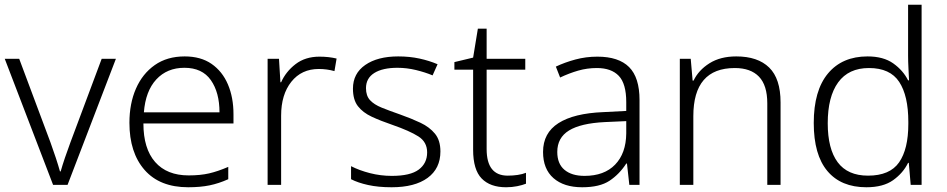

<svg xmlns="http://www.w3.org/2000/svg" viewBox="-20 -780 3995 810"><path d="M204 0 0 -532H61L193 -179Q205 -146 215.5 -114Q226 -82 233 -57H236Q243 -82 254 -114.5Q265 -147 277 -179L409 -532H469L265 0Z M759 -542Q827 -542 872.5 -510.5Q918 -479 941.5 -424Q965 -369 965 -298V-259H585Q585 -153 634.5 -96.5Q684 -40 776 -40Q825 -40 862 -48.5Q899 -57 943 -76V-24Q903 -6 864 2Q825 10 774 10Q654 10 590 -63Q526 -136 526 -262Q526 -343 553.5 -406Q581 -469 633 -505.5Q685 -542 759 -542ZM758 -494Q685 -494 639.5 -445Q594 -396 587 -306H906Q906 -390 869.5 -442Q833 -494 758 -494Z M1328 -541Q1367 -541 1400 -533L1391 -480Q1359 -489 1325 -489Q1252 -489 1209 -435Q1166 -381 1166 -292V0H1109V-532H1157L1163 -433H1166Q1186 -478 1227 -509.5Q1268 -541 1328 -541Z M1838 -141Q1838 -69 1784 -29.5Q1730 10 1632 10Q1576 10 1533 0.5Q1490 -9 1461 -24V-79Q1496 -61 1541 -49.5Q1586 -38 1633 -38Q1711 -38 1746.5 -64.5Q1782 -91 1782 -137Q1782 -181 1745 -204.5Q1708 -228 1636 -253Q1586 -270 1548.5 -287.5Q1511 -305 1490 -332Q1469 -359 1469 -406Q1469 -470 1521 -506Q1573 -542 1660 -542Q1708 -542 1749.5 -533Q1791 -524 1826 -509L1805 -462Q1774 -475 1735 -484.5Q1696 -494 1657 -494Q1594 -494 1559 -472Q1524 -450 1524 -408Q1524 -376 1541 -357.5Q1558 -339 1590 -326Q1622 -313 1668 -297Q1716 -280 1754 -262Q1792 -244 1815 -216Q1838 -188 1838 -141Z M2122 -39Q2144 -39 2164 -42Q2184 -45 2199 -51V-5Q2184 1 2162 5.5Q2140 10 2115 10Q2048 10 2012 -27Q1976 -64 1976 -148V-486H1897V-518L1976 -537L1996 -659H2033V-532H2196V-486H2033V-151Q2033 -39 2122 -39Z M2500 -541Q2590 -541 2634 -497Q2678 -453 2678 -358V0H2635L2625 -90H2622Q2593 -45 2551.5 -17.5Q2510 10 2436 10Q2359 10 2315 -28.5Q2271 -67 2271 -139Q2271 -219 2336 -260.5Q2401 -302 2525 -307L2622 -312V-349Q2622 -427 2590.5 -460Q2559 -493 2498 -493Q2457 -493 2419 -482Q2381 -471 2343 -453L2325 -499Q2363 -517 2407.5 -529Q2452 -541 2500 -541ZM2532 -265Q2430 -260 2380.5 -229.5Q2331 -199 2331 -139Q2331 -89 2361.5 -63.5Q2392 -38 2446 -38Q2529 -38 2575 -85.5Q2621 -133 2622 -217V-269Z M3086 -542Q3177 -542 3225 -495Q3273 -448 3273 -348V0H3217V-344Q3217 -420 3182 -456.5Q3147 -493 3080 -493Q2905 -493 2905 -290V0H2848V-532H2894L2902 -440H2906Q2927 -484 2973 -513Q3019 -542 3086 -542Z M3635 10Q3528 10 3470.5 -58.5Q3413 -127 3413 -261Q3413 -398 3473 -470Q3533 -542 3640 -542Q3707 -542 3748.5 -512.5Q3790 -483 3811 -441H3815Q3814 -464 3812.5 -492.5Q3811 -521 3811 -545V-760H3868V0H3822L3814 -93H3811Q3790 -50 3748 -20Q3706 10 3635 10ZM3642 -39Q3734 -39 3773 -95Q3812 -151 3812 -257V-266Q3812 -376 3773.5 -434.5Q3735 -493 3646 -493Q3560 -493 3516 -432.5Q3472 -372 3472 -260Q3472 -152 3514 -95.5Q3556 -39 3642 -39Z"/></svg>

Font: Noto Sans Lao UI Light
Style: Regular
Weight: 300
Designer: Monotype Design Team
Foundry: Monotype Imaging Inc.
Version: Version 2.000; ttfautohint (v1.8.4.7-5d5b)